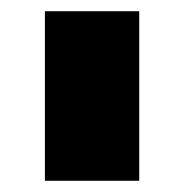

<svg xmlns="http://www.w3.org/2000/svg" viewBox="-20 -721 328 342"><path d="M60 -701H228V-399H60Z"/></svg>

Font: MontserratBlack
Style: Regular
Weight: 900
Designer: Julieta Ulanovsky
Foundry: Julieta Ulanovsky
Version: Version 4.000